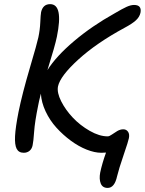

<svg xmlns="http://www.w3.org/2000/svg" viewBox="-20 -752 702 931"><path d="M95.2 -11.2Q70.8 -11.2 60.8 -30.5Q50.8 -49.8 53 -92.3Q55.2 -134.8 69.8 -209Q87.9 -297.9 124.5 -421.9Q161.1 -545.9 166 -570.8Q173.8 -607.4 175.3 -643.3Q176.8 -679.2 179.2 -692.9Q188 -731.9 223.1 -731.9Q288.1 -731.9 255.9 -574.2Q247.6 -532.2 210 -412.1Q252 -479 338.9 -552.5Q425.8 -626 535.2 -687Q573.2 -709.5 593.8 -718.8Q614.3 -728 629.9 -728Q668.5 -728 661.1 -689.9Q656.7 -669.9 639.2 -653.6Q621.6 -637.2 584 -617.2Q447.8 -543.5 359.9 -463.4Q272 -383.3 261.2 -333Q255.4 -303.2 276.6 -261Q297.9 -218.8 333.3 -181.4Q368.7 -144 415.3 -117.4Q461.9 -90.8 502 -90.8Q510.3 -90.8 522.2 -99.4Q534.2 -107.9 548.6 -116.5Q563 -125 578.1 -125Q592.3 -125 600.6 -113.5Q608.9 -102.1 605 -82Q603 -69.3 579.6 -1Q556.2 67.4 547.9 102.1Q535.6 159.2 502 159.2Q477.1 159.2 468.5 137.7Q460 116.2 465.8 85Q475.1 40.5 494.1 -12.2Q487.3 -11.2 471.2 -11.2Q439 -11.2 400.1 -26.6Q361.3 -42 323.5 -69.8Q285.6 -97.7 253.7 -132.8Q221.7 -168 201.2 -211.7Q180.7 -255.4 178.2 -297.9Q167.5 -255.9 165 -240.2Q148.9 -161.6 145.5 -113.3Q142.1 -64.9 138.2 -47.9Q134.8 -30.3 123.3 -20.8Q111.8 -11.2 95.2 -11.2Z"/></svg>

Font: Shantell Sans Bouncy
Style: Italic
Weight: 400
Italic angle: -11.31°
Designer: Stephen Nixon, Anya Danilova, Shantell Martin
Foundry: Arrow Type
Version: Version 1.006;[9816181b4]